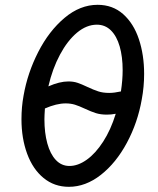

<svg xmlns="http://www.w3.org/2000/svg" viewBox="-20 -750 640 778"><path d="M67 -267Q67 -316.5 75.5 -362.5Q91.5 -454.5 135 -539.5Q178.5 -624.5 241.5 -677.5Q304.5 -730.5 375.5 -730.5Q436.5 -730.5 479 -692.8Q521.5 -655 542.8 -591.2Q564 -527.5 564 -450.5Q564 -398 554.5 -347.5Q538 -253 494.2 -171.5Q450.5 -90 388.8 -41.5Q327 7 259 7Q200 7 156.5 -28.8Q113 -64.5 90 -127Q67 -189.5 67 -267ZM449 -289Q431 -285.5 413.5 -285.5Q388 -285.5 368.8 -291.5Q349.5 -297.5 324 -309.5Q300.5 -320.5 283.5 -325.8Q266.5 -331 246 -331Q209 -331 162 -310.5Q160 -280.5 160 -266.5Q160 -211.5 171.8 -168.8Q183.5 -126 206.2 -101.8Q229 -77.5 261.5 -77.5Q296 -77.5 331.5 -102.8Q367 -128 398 -176Q429 -224 449 -289ZM257 -420Q277.5 -420 294 -414.5Q310.5 -409 333.5 -398Q359 -386 378 -379.8Q397 -373.5 422.5 -373.5Q443 -373.5 470 -379.5Q477 -426 477 -465.5Q477 -520 465 -561.8Q453 -603.5 429.5 -626.8Q406 -650 372.5 -650Q331 -650 292.2 -617.8Q253.5 -585.5 223 -528.5Q192.5 -471.5 176 -400Q221.5 -420 257 -420Z"/></svg>

Font: JuliaMono Medium
Style: Italic
Weight: 500
Italic angle: -9°
Monospace: yes
Designer: cormullion
Foundry: corm
Version: Version 0.054; ttfautohint (v1.8.4)